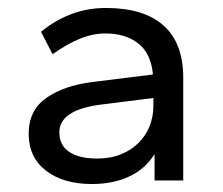

<svg xmlns="http://www.w3.org/2000/svg" viewBox="-20 -694 559 482"><path d="M211 -232Q139 -232 95.5 -265.5Q52 -299 52 -358Q52 -417 96 -448Q140 -479 211 -488L364 -507Q359 -560 327 -585Q295 -610 245 -610Q213 -610 181 -597Q149 -584 112 -558L83 -614Q116 -642 157.5 -658Q199 -674 246 -674Q341 -674 390.5 -630Q440 -586 440 -499V-241H368V-307Q344 -269 303.5 -250.5Q263 -232 211 -232ZM224 -296Q258 -296 284.5 -307Q311 -318 329 -336.5Q347 -355 356 -378.5Q365 -402 365 -427V-448L230 -431Q129 -417 129 -362Q129 -329 154 -312.5Q179 -296 224 -296Z"/></svg>

Font: Gantari
Style: Regular
Weight: 400
Designer: Anugrah Pasau
Foundry: Lafontype
Version: Version 1.000; ttfautohint (v1.8.4)